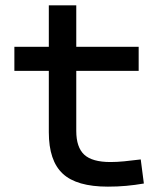

<svg xmlns="http://www.w3.org/2000/svg" viewBox="-20 -694 626 724"><path d="M386.7 9.8Q269 9.8 216.6 -39.1Q164.1 -87.9 164.1 -195.3V-283.2H267.6V-200.2Q267.6 -138.7 297.6 -110.8Q327.6 -83 396.5 -83Q420.9 -83 448.2 -85.7Q475.6 -88.4 510.7 -92.8L522.5 -2Q488.3 3.9 455.8 6.8Q423.3 9.8 386.7 9.8ZM164.1 -244.1V-673.8H267.6V-244.1ZM34.2 -426.8V-517.6H502.9V-426.8Z"/></svg>

Font: Cascadia Code
Style: Regular
Weight: 400
Monospace: yes
Designer: Aaron Bell
Foundry: Saja Typeworks
Version: Version 2106.017